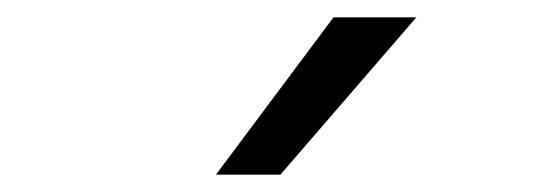

<svg xmlns="http://www.w3.org/2000/svg" viewBox="-20 -820 642 224"><path d="M369.1 -799.8 231.9 -616.2H307.1L465.8 -799.8Z"/></svg>

Font: Hack Dev
Style: Regular
Weight: 400
Designer: Christopher Simpkins
Foundry: Christopher Simpkins
Version: Version 2.0315